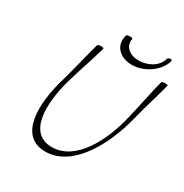

<svg xmlns="http://www.w3.org/2000/svg" viewBox="-221 -1145 1283 1341"><g transform="rotate(30 421.0 -474.5)"><path d="M416 -960C388 -867 456 -802 553 -802C648 -802 752 -869 779 -960C782 -968 778 -974 768 -974C758 -974 747 -968 744 -960C728 -893 651 -852 578 -852C507 -852 452 -895 466 -960C468 -964 459 -968 445 -968C431 -968 418 -964 416 -960ZM275 -800C245 -694 222 -587 191 -480C116 -233 119 25 332 25C545 25 691 -233 754 -480C780 -587 815 -694 842 -800C844 -805 835 -808 821 -808C807 -808 794 -804 792 -800C764 -693 745 -586 719 -480C668 -258 546 -25 356 -25C166 -25 164 -258 226 -480C257 -586 295 -693 325 -800C327 -804 317 -808 304 -808C290 -808 277 -805 275 -800Z"/></g></svg>

Font: Nupuram Thin Italic
Style: Regular
Weight: 100
Designer: Santhosh Thottingal (santhosh.thottingal@gmail.com)
Foundry: SMC
Version: Version 1.000